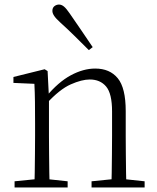

<svg xmlns="http://www.w3.org/2000/svg" viewBox="-20 -823 691 843"><path d="M44 0V-27L154 -38H174L277 -27V0ZM131 0Q132 -24 132.5 -64.5Q133 -105 133.5 -149Q134 -193 134 -226V-281Q134 -333 133.5 -375.5Q133 -418 131 -455L39 -459V-485L176 -519L189 -511L195 -393V-392V-226Q195 -193 195.5 -149Q196 -105 196.5 -64.5Q197 -24 198 0ZM382 0V-27L491 -38H512L615 -27V0ZM469 0Q470 -24 470.5 -64Q471 -104 471.5 -148Q472 -192 472 -226V-334Q472 -412 446 -443Q420 -474 374 -474Q339 -474 290.5 -452.5Q242 -431 184 -368L174 -398H182Q236 -463 291 -492.5Q346 -522 398 -522Q462 -522 497 -479.5Q532 -437 532 -335V-226Q532 -192 532.5 -148Q533 -104 533.5 -64Q534 -24 535 0ZM387 -616 370 -603Q338 -635 306.5 -666Q275 -697 246 -723Q226 -741 218 -753Q210 -765 210 -775Q210 -789 219 -796Q228 -803 239 -803Q250 -803 260.5 -794.5Q271 -786 286 -764Q309 -730 335.5 -692Q362 -654 387 -616Z"/></svg>

Font: Noto Serif TC
Style: Regular
Weight: 200
Designer: Ryoko NISHIZUKA 西塚涼子 (kana & ideographs); Frank Grießhammer (Latin, Greek & Cyrillic); Wenlong ZHANG 张文龙 (bopomofo); San
Foundry: Adobe
Version: Version 2.001;hotconv 1.1.0;makeotfexe 2.6.0